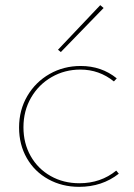

<svg xmlns="http://www.w3.org/2000/svg" viewBox="-20 -720 521 745"><path d="M205 -527 369 -700 382 -689 216 -518ZM54 -225Q54 -293 86 -347.5Q118 -402 172.5 -433Q227 -464 293 -464Q374 -464 433 -416L422 -404Q365 -450 292 -450Q231 -450 180.5 -421Q130 -392 100.5 -341Q71 -290 71 -226Q71 -164 99 -114.5Q127 -65 176.5 -37Q226 -9 288 -9Q371 -9 431 -58L441 -46Q376 5 287 5Q221 5 167.5 -24.5Q114 -54 84 -106.5Q54 -159 54 -225Z"/></svg>

Font: Ysabeau SC Thin
Style: Regular
Weight: 200
Designer: Christian Thalmann (Catharsis Fonts)
Version: Version 0.003